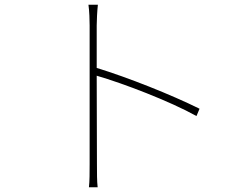

<svg xmlns="http://www.w3.org/2000/svg" viewBox="-20 -777 1040 814"><path d="M360 -81C360 -46 360 -8 357 17H394C391 -8 391 -46 391 -81L390 -456C501 -424 700 -348 813 -285L826 -316C705 -376 521 -449 390 -489V-669C390 -688 392 -731 395 -757H355C359 -730 360 -690 360 -669C360 -586 360 -116 360 -81Z"/></svg>

Font: Harano Aji Gothic TW ExtraLight
Style: Regular
Weight: 250
Foundry: Masamichi Hosoda
Version: HaranoAjiGothicTW-ExtraLight version 20230610;ttx 4.39.4